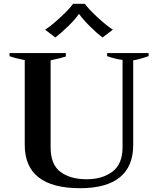

<svg xmlns="http://www.w3.org/2000/svg" viewBox="-20 -979 831 1009"><path d="M217 -823Q250 -844 297.5 -888Q345 -932 364 -959H426Q445 -932 492.5 -888Q540 -844 573 -823L519 -782Q487 -806 451 -842Q415 -878 397 -904H393Q376 -878 339.5 -842.5Q303 -807 271 -782ZM110 -218V-663Q59 -673 30 -684V-700H326V-682Q302 -674 246 -662V-205Q246 -114 298 -75.5Q350 -37 435 -37Q518 -37 571 -77Q624 -117 624 -205V-664Q581 -670 543 -684V-700H761V-684Q706 -665 680 -662V-218Q680 -104 609.5 -47Q539 10 401 10Q110 10 110 -218Z"/></svg>

Font: Trirong SemiBold
Style: Regular
Weight: 600
Designer: Katatrad Team
Foundry: CadsonDemak
Version: Version 1.001